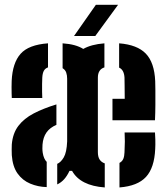

<svg xmlns="http://www.w3.org/2000/svg" viewBox="-20 -794 718 822"><path d="M30.5 -374.5Q30 -380.5 29.8 -393.5Q29.5 -406.5 29.5 -421.5Q29.5 -436.5 30 -447.5Q33.5 -524.5 68 -563.5Q102.5 -602.5 185.5 -608.5V-505.5Q173 -501 167.5 -490.5Q162 -480 161 -461.5Q160.5 -451 160.2 -434.2Q160 -417.5 160.2 -401Q160.5 -384.5 161 -374.5ZM428.5 8.5Q324 1 288.5 -62.5H277.5Q267.5 -41 254.8 -26.8Q242 -12.5 225 -4.5V-92.5Q240.5 -99 253 -120.2Q265.5 -141.5 267.5 -188.5V-457Q267.5 -471.5 263.5 -483.2Q259.5 -495 248 -502V-608.5Q277 -606.5 298.8 -600.5Q320.5 -594.5 336.5 -584.5Q370.5 -604 427 -608.5V-505.5Q399 -496.5 399 -461.5V-143Q399 -122.5 406.5 -111Q414 -99.5 428.5 -94.5ZM461.5 -279V-371H514Q514 -402 513.5 -427.5Q513 -453 513 -462Q511 -495 490 -504.5V-608.5Q567.5 -602.5 604.2 -564.5Q641 -526.5 644.5 -446.5Q645 -435 645.2 -407.2Q645.5 -379.5 645.2 -345Q645 -310.5 643.5 -279ZM180 7Q142.5 6 109.5 -7.8Q76.5 -21.5 55.2 -51.2Q34 -81 30.5 -129.5Q30 -142 30 -153.8Q30 -165.5 30.5 -175.5Q34.5 -223.5 58.8 -255.2Q83 -287 124.5 -308.5Q166 -330 221.5 -347V-259.5Q193.5 -247.5 179 -226.8Q164.5 -206 162 -175Q161.5 -166.5 161.5 -158Q161.5 -149.5 163 -139.5Q167.5 -113 180 -101ZM491.5 8.5V-96.5Q503.5 -103 508 -114.2Q512.5 -125.5 513 -142Q514.5 -170.5 514.5 -188Q514.5 -205.5 513.5 -227H643.5Q644.5 -219.5 645 -196.2Q645.5 -173 644.5 -156.5Q641 -75.5 605 -36.5Q569 2.5 491.5 8.5ZM297 -640 390.5 -773.5H485.5L388 -640Z"/></svg>

Font: Big Shoulders Stencil Text Thin ExtraBold
Style: Regular
Weight: 800
Version: Version 2.001